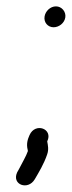

<svg xmlns="http://www.w3.org/2000/svg" viewBox="-20 -486 220 588"><path d="M116.5 -435.5C113.6 -417.6 126.3 -402.5 144.2 -402.5C160.3 -402.5 177.2 -414.9 180 -432.5C182.8 -450.1 169 -466.5 151.4 -466.5C133.7 -466.5 119 -451.5 116.5 -435.5ZM70.5 -72.4C64.8 -59.6 60.1 -45.5 64.8 -27.2C65.3 -25.1 65.4 -23.9 65.4 -23.4C59.7 -6.7 48.2 11.7 38.2 31.7L32.8 41.4C32.7 41.6 32.4 42.2 32.2 42.6C15.7 79.8 65.9 98 86.5 62.9C99.1 41.4 114.6 15.9 124.3 -12.7C129.8 -28.1 126.9 -40.5 124.6 -53C143.6 -91.7 88 -112 70.5 -72.4Z"/></svg>

Font: CiSf OpenHand
Style: BdObl
Weight: 400
Foundry: Cannot Into Space Fonts
Version: Version 0.7892